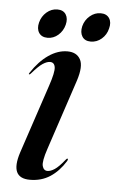

<svg xmlns="http://www.w3.org/2000/svg" viewBox="-47 -617 403 660"><g transform="rotate(5 154.5 -287.0)"><path d="M138.5 -27Q149.5 -27 163.2 -36Q177 -45 197.5 -70.5Q201.5 -76 204 -75Q207 -74 203 -66.5Q181 -31 150.8 -11.2Q120.5 8.5 81 8.5Q10.5 8.5 39.5 -81.5L119 -320Q135 -367.5 132.5 -384.2Q130 -401 115 -401Q104.5 -401 90.2 -391.8Q76 -382.5 53 -356Q49.5 -351.5 47 -352.5Q44.5 -353 48 -358Q74.5 -398.5 106.5 -420.5Q138.5 -442.5 171.5 -442.5Q203.5 -442.5 216.2 -419.2Q229 -396 212.5 -345L132 -102.5Q117 -58 121.2 -42.5Q125.5 -27 138.5 -27ZM99 -483Q78.5 -483 69.2 -497.2Q60 -511.5 65.5 -533Q71 -554.5 87.5 -568.8Q104 -583 124.5 -583Q145 -583 154 -568.8Q163 -554.5 157.5 -533Q152 -511.5 135.8 -497.2Q119.5 -483 99 -483ZM248 -483Q227.5 -483 218.5 -497.2Q209.5 -511.5 214.5 -533Q220 -554.5 236.8 -568.8Q253.5 -583 274 -583Q294.5 -583 303.8 -568.8Q313 -554.5 307 -533Q302 -511.5 285.5 -497.2Q269 -483 248 -483Z"/></g></svg>

Font: Fraunces 144pt S000
Style: Italic
Weight: 400
Italic angle: -16°
Version: Version 1.000; ttfautohint (v1.8.3)